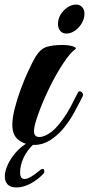

<svg xmlns="http://www.w3.org/2000/svg" viewBox="-20 -627 390 841"><path d="M128 8Q92 8 63 -12.5Q34 -33 34 -80Q34 -111 44.5 -152Q55 -193 71 -236.5Q87 -280 104.5 -317.5Q122 -355 136 -379Q158 -414 185.5 -422Q213 -430 253 -430Q282 -430 301 -423.5Q320 -417 307 -409Q288 -396 258 -351Q228 -306 200 -250Q192 -234 180 -207.5Q168 -181 156.5 -151.5Q145 -122 137 -95.5Q129 -69 129 -52Q129 -27 152 -27Q176 -27 206 -50Q220 -61 232 -75Q244 -89 254 -103Q274 -130 290.5 -161.5Q307 -193 321 -221Q324 -227 329 -227Q336 -227 341 -220Q346 -213 342 -205Q327 -175 305 -134.5Q283 -94 254 -60Q229 -31 197.5 -11.5Q166 8 128 8ZM271 -480Q254 -480 244 -491.5Q234 -503 234 -522Q234 -545 246 -564Q258 -583 276 -595Q294 -607 313 -607Q330 -607 340 -595.5Q350 -584 350 -567Q350 -545 338 -525Q326 -505 308 -492.5Q290 -480 271 -480ZM53 194Q25 194 13 180.5Q1 167 1 146Q1 123 14 94.5Q27 66 49.5 40.5Q72 15 100 -1Q108 -6 114.5 -8Q121 -10 125 -10Q133 -10 134 -6Q135 -2 132 0Q99 30 83.5 63.5Q68 97 68 128Q68 157 87 157Q101 157 119.5 145Q138 133 156 118Q161 113 167 113Q174 113 174 124Q174 130 171 133Q146 160 114 177Q82 194 53 194Z"/></svg>

Font: Praise
Style: Regular
Weight: 400
Designer: Robert E. Leuschke
Foundry: Robert E. Leuschke
Version: Version 1.100; ttfautohint (v1.8.3)